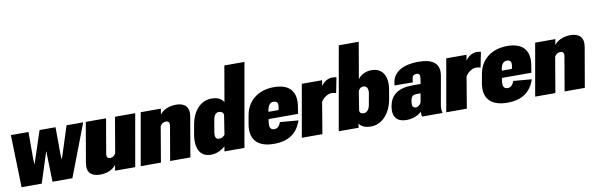

<svg xmlns="http://www.w3.org/2000/svg" viewBox="-48 -1156 5016 1612"><g transform="rotate(-10 2459.5 -350.0)"><path d="M35.6 0H207.5L282.2 -232.9L287.6 -247.1C289.1 -252.4 290.5 -256.3 292 -259.8H293V-247.1C292.5 -241.7 292.5 -236.8 293 -232.9L299.3 0H468.8L639.6 -446.3H497.6L422.9 -213.4L415.5 -190.9L409.2 -172.9H408.2C408.2 -176.8 407.7 -182.6 406.7 -190.9L404.8 -213.4L403.8 -446.3H267.6L190.9 -214.4L183.1 -191.9L176.3 -173.3H174.8C175.3 -177.7 174.8 -183.6 174.3 -191.9L172.9 -214.4V-446.3H22.9Z M704.6 10.7C773.4 10.7 819.8 -18.1 840.8 -48.8L832.5 0H1004.4L1083 -446.3H910.6L858.9 -143.6C847.7 -124.5 833 -112.3 813 -112.3C791 -112.3 779.3 -122.1 783.7 -151.9L834.5 -446.3H661.6L603.5 -109.9C587.9 -25.4 630.9 10.7 704.6 10.7Z M1051.3 0H1223.6L1274.9 -301.8C1286.1 -319.8 1301.8 -332.5 1321.8 -332.5C1343.8 -332.5 1356.9 -322.3 1352.5 -292.5L1302.2 0H1474.6L1532.7 -336.4C1548.3 -420.9 1503.4 -457 1432.6 -457C1364.3 -457 1315.4 -428.2 1293.9 -397.5H1293.5L1301.8 -446.3H1129.9Z M1649.4 7.8C1702.6 7.8 1742.7 -16.6 1772 -41.5L1772.5 -43.5L1765.1 0H1935.5L2061 -710.9H1889.6L1836.9 -407.7C1821.8 -433.6 1793 -456.1 1733.9 -456.1C1646.5 -456.1 1574.7 -386.7 1553.2 -265.6L1539.6 -189C1518.1 -65.9 1558.1 7.8 1649.4 7.8ZM1739.3 -112.8C1710.4 -112.8 1703.6 -136.7 1709.5 -175.3L1726.1 -269.5C1731.9 -310.1 1747.1 -334.5 1775.9 -334.5C1796.9 -334.5 1812 -324.7 1815.4 -303.7L1790 -139.6C1782.2 -124 1761.2 -112.8 1739.3 -112.8Z M2187 9.8C2314.5 9.8 2387.2 -44.9 2422.4 -148.4L2266.1 -161.6C2253.9 -125 2232.9 -110.8 2210.9 -110.8C2178.2 -110.8 2167 -133.8 2173.3 -177.2L2177.2 -203.1H2428.2L2437 -257.3C2460.4 -383.8 2405.3 -459.5 2266.6 -459.5C2135.7 -459.5 2039.1 -387.7 2017.6 -264.6L2004.4 -190.4C1981 -58.1 2050.8 9.8 2187 9.8ZM2186.5 -263.2 2189.9 -283.7C2196.3 -314.5 2213.4 -338.9 2241.2 -338.9C2274.9 -338.9 2282.2 -321.8 2277.8 -289.1L2272.9 -263.2Z M2424.8 0H2600.1L2645 -268.1C2668.9 -305.2 2706.1 -326.2 2735.4 -326.2C2752.4 -326.2 2765.1 -323.2 2773.4 -318.8L2799.3 -449.2C2797.4 -450.7 2793 -451.7 2786.6 -452.6C2779.8 -453.6 2772 -454.1 2762.7 -454.1C2725.1 -454.1 2689.5 -429.7 2667.5 -397.9L2676.3 -446.3H2503.4Z M3014.2 7.8C3104.5 7.8 3180.7 -67.9 3202.6 -190.9L3215.8 -267.6C3237.8 -388.7 3187 -457.5 3099.6 -457.5C3041.5 -457.5 3002.9 -430.2 2981.9 -401.4L3035.2 -710.9H2865.2L2739.7 0H2909.2L2914.1 -34.7C2931.6 -9.3 2961.9 7.8 3014.2 7.8ZM2973.6 -112.8C2950.7 -112.8 2939.9 -121.1 2938 -140.1L2963.4 -300.8C2970.7 -321.8 2985.8 -334.5 3006.8 -334.5C3035.6 -334.5 3049.8 -311.5 3044.4 -271L3027.3 -176.8C3022 -138.2 3001 -112.8 2973.6 -112.8Z M3316.4 5.9C3376.5 5.9 3423.3 -18.6 3446.3 -42C3444.8 -26.9 3446.3 -11.2 3451.7 0H3623L3624.5 -6.3C3618.2 -22.5 3617.7 -43.9 3623 -73.2L3664.6 -307.1C3683.6 -414.6 3620.6 -458.5 3496.1 -458.5C3369.6 -458.5 3285.6 -410.2 3271.5 -325.7L3267.6 -297.4L3422.9 -296.4L3427.7 -329.6C3430.2 -351.6 3444.8 -361.3 3466.8 -361.3C3487.8 -361.3 3496.1 -348.1 3492.7 -320.8L3485.4 -272H3417.5C3289.1 -272 3229.5 -220.7 3212.4 -130.4C3196.3 -38.6 3238.8 5.9 3316.4 5.9ZM3412.6 -84.5C3403.3 -84.5 3395.5 -87.9 3389.2 -94.2C3382.8 -100.6 3381.3 -116.7 3384.8 -142.6C3392.1 -189.9 3412.6 -194.3 3441.4 -194.3H3471.2L3460 -127.9C3456.5 -104 3432.1 -84.5 3412.6 -84.5Z M3656.2 0H3831.5L3876.5 -268.1C3900.4 -305.2 3937.5 -326.2 3966.8 -326.2C3983.9 -326.2 3996.6 -323.2 4004.9 -318.8L4030.8 -449.2C4028.8 -450.7 4024.4 -451.7 4018.1 -452.6C4011.2 -453.6 4003.4 -454.1 3994.1 -454.1C3956.5 -454.1 3920.9 -429.7 3898.9 -397.9L3907.7 -446.3H3734.9Z M4176.3 9.8C4303.7 9.8 4376.5 -44.9 4411.6 -148.4L4255.4 -161.6C4243.2 -125 4222.2 -110.8 4200.2 -110.8C4167.5 -110.8 4156.2 -133.8 4162.6 -177.2L4166.5 -203.1H4417.5L4426.3 -257.3C4449.7 -383.8 4394.5 -459.5 4255.9 -459.5C4125 -459.5 4028.3 -387.7 4006.8 -264.6L3993.7 -190.4C3970.2 -58.1 4040 9.8 4176.3 9.8ZM4175.8 -263.2 4179.2 -283.7C4185.5 -314.5 4202.6 -338.9 4230.5 -338.9C4264.2 -338.9 4271.5 -321.8 4267.1 -289.1L4262.2 -263.2Z M4414.1 0H4586.4L4637.7 -301.8C4648.9 -319.8 4664.6 -332.5 4684.6 -332.5C4706.5 -332.5 4719.7 -322.3 4715.3 -292.5L4665 0H4837.4L4895.5 -336.4C4911.1 -420.9 4866.2 -457 4795.4 -457C4727.1 -457 4678.2 -428.2 4656.7 -397.5H4656.2L4664.6 -446.3H4492.7Z"/></g></svg>

Font: Roboto Flex Super Cond Black
Style: Italic
Weight: 900
Width: 3
Italic angle: -10°
Designer: Berlow after Robertson
Foundry: Google
Version: Version 3.200;Glyphs 3.3 (3311)